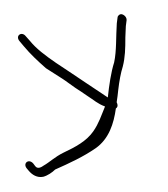

<svg xmlns="http://www.w3.org/2000/svg" viewBox="-50 -562 673 769"><g transform="rotate(5 286.5 -178.0)"><path d="M83 131 92 140C107 155 128 166 152 159C169 153 187 138 197 126C253 95 305 65 351 27C401 -15 415 -78 418 -139C423 -143 425 -148 423 -155C422 -158 421 -161 419 -164C420 -181 421 -197 421 -214C422 -249 425 -282 431 -309C437 -345 435 -382 431 -426L429 -471L430 -495C430 -510 409 -523 399 -514C396 -511 393 -508 393 -503L392 -479C393 -425 401 -369 395 -322C386 -282 383 -230 382 -180C352 -196 321 -213 287 -232L229 -264C209 -275 188 -286 163 -300C117 -326 79 -350 52 -378L33 -396C15 -415 -10 -394 10 -374L29 -355C58 -326 87 -303 125 -275L194 -239C213 -229 229 -218 249 -207C267 -197 285 -188 300 -179C329 -164 342 -152 374 -143C362 -105 355 -73 336 -40C312 2 270 29 224 56C191 76 172 99 150 114C142 121 127 132 116 119L108 110C88 90 65 112 83 131Z"/></g></svg>

Font: Stray Cat
Style: SuExtOpObl
Weight: 400
Version: Version 1.0